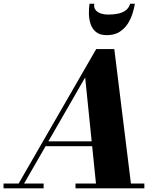

<svg xmlns="http://www.w3.org/2000/svg" viewBox="-68 -1034 882 1054"><path d="M19 0 460 -764.5H559.5L654 0H461.5L399.5 -609L49 0ZM-48.5 0V-26.5H171.5V0ZM346.5 0V-26.5H724.5V0ZM181 -231.5V-258H511V-231.5ZM518 -841Q479.5 -841 458.2 -859Q437 -877 428.5 -904.5Q420 -932 420 -961.5Q420 -991 423.5 -1013.5H449.5Q446.5 -993.5 455.8 -980.5Q465 -967.5 483.5 -960.8Q502 -954 528 -954Q554 -954 578.5 -958.8Q603 -963.5 621 -976.2Q639 -989 646.5 -1013.5H672.5Q669 -991 660 -961.5Q651 -932 633.8 -904.5Q616.5 -877 588.2 -859Q560 -841 518 -841Z"/></svg>

Font: Bodoni Moda 9pt ExtraBold
Style: Italic
Weight: 800
Italic angle: -13°
Designer: Owen Earl
Foundry: indestructible type
Version: Version 2.004